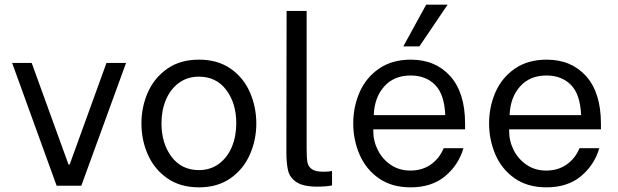

<svg xmlns="http://www.w3.org/2000/svg" viewBox="-20 -797 2651 824"><path d="M32 -527H116L274 -91H279L437 -527H521L329 0H223Z M587 -267Q587 -339 615 -401.5Q643 -464 698.5 -502.5Q754 -541 834 -541Q914 -541 969.5 -502.5Q1025 -464 1052.5 -401Q1080 -338 1080 -267Q1080 -196 1052 -133Q1024 -70 968.5 -31.5Q913 7 834 7Q754 7 698.5 -31.5Q643 -70 615 -132.5Q587 -195 587 -267ZM994 -268Q994 -354 951 -411Q908 -468 834 -468Q784 -468 747.5 -441Q711 -414 692 -368.5Q673 -323 673 -268Q673 -182 716 -124.5Q759 -67 834 -67Q883 -67 919.5 -94Q956 -121 975 -166.5Q994 -212 994 -268Z M1209 -144 1210 -750H1296V-157Q1296 -119 1299.5 -100.5Q1303 -82 1318.5 -71Q1334 -60 1368 -60Q1389 -60 1405 -63V-1Q1378 4 1341 4Q1282 4 1253 -15Q1224 -34 1216.5 -64.5Q1209 -95 1209 -144Z M1496 -267Q1496 -338 1523 -400.5Q1550 -463 1606 -502Q1662 -541 1743 -541Q1849 -541 1912.5 -470Q1976 -399 1976 -266V-242H1582V-235Q1582 -191 1602 -152Q1622 -113 1658 -89Q1694 -65 1741 -65Q1792 -65 1829 -91Q1866 -117 1884 -161H1969Q1948 -89 1890.5 -41Q1833 7 1742 7Q1661 7 1605.5 -32Q1550 -71 1523 -134Q1496 -197 1496 -267ZM1891 -303Q1887 -393 1847 -433Q1807 -473 1742 -473Q1671 -473 1629 -426Q1587 -379 1584 -303ZM1711 -598 1809 -777H1901L1780 -598Z M2079 -267Q2079 -338 2106 -400.5Q2133 -463 2189 -502Q2245 -541 2326 -541Q2432 -541 2495.5 -470Q2559 -399 2559 -266V-242H2165V-235Q2165 -191 2185 -152Q2205 -113 2241 -89Q2277 -65 2324 -65Q2375 -65 2412 -91Q2449 -117 2467 -161H2552Q2531 -89 2473.5 -41Q2416 7 2325 7Q2244 7 2188.5 -32Q2133 -71 2106 -134Q2079 -197 2079 -267ZM2474 -303Q2470 -393 2430 -433Q2390 -473 2325 -473Q2254 -473 2212 -426Q2170 -379 2167 -303Z"/></svg>

Font: Be Vietnam
Style: Regular
Weight: 400
Designer: Gabriel Lam
Foundry: TypeRant
Version: Version 4.000